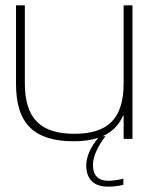

<svg xmlns="http://www.w3.org/2000/svg" viewBox="-20 -520 575 719"><path d="M476 0V-500H443V-209C443 -76 385 -19 258 -19C132 -19 73 -76 73 -209V-500H40V-205C40 -56 109 9 256 9C291 9 322 5 348 -4C318 32 303 68 303 99C303 151 331 179 385 179C402 179 423 177 442 172V149C424 154 400 157 386 157C348 157 328 137 328 98C328 67 345 29 375 -10H364C400 -26 425 -51 441 -87H443V0Z"/></svg>

Font: LT Wave Alt Thin
Style: Regular
Weight: 100
Designer: Daniel Lyons
Version: Version 2.5 (Glyphs App)